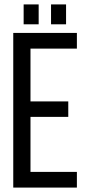

<svg xmlns="http://www.w3.org/2000/svg" viewBox="-20 -849 400 869"><path d="M155 -829H87V-739H155ZM279 -829H211V-739H279ZM289 -390H118V-629H328V-700H40V0H328V-71H118V-320H289Z"/></svg>

Font: SVN-Bebas Neue
Style: Regular
Weight: 400
Designer: Ryoichi Tsunekawa
Foundry: Ryoichi Tsunekawa
Version: Version 001.003